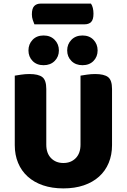

<svg xmlns="http://www.w3.org/2000/svg" viewBox="-20 -1028 704 1066"><path d="M171 -893Q167 -902 162 -917Q157 -932 157 -948Q157 -981 170 -994.5Q183 -1008 206 -1008H485Q492 -998 495.5 -983.5Q499 -969 499 -952Q499 -919 486 -906Q473 -893 450 -893ZM332 18Q269 18 219 1Q169 -16 134 -47.5Q99 -79 80.5 -123.5Q62 -168 62 -222V-608Q74 -610 97 -613.5Q120 -617 143 -617Q193 -617 215 -600Q237 -583 237 -534V-225Q237 -177 263.5 -150Q290 -123 332 -123Q374 -123 400.5 -150Q427 -177 427 -225V-608Q439 -610 462 -613.5Q485 -617 508 -617Q558 -617 580 -600Q602 -583 602 -534V-222Q602 -168 583.5 -123.5Q565 -79 530 -47.5Q495 -16 445 1Q395 18 332 18ZM307 -748Q307 -713 283.5 -689.5Q260 -666 222 -666Q184 -666 161 -689.5Q138 -713 138 -748Q138 -783 161 -807Q184 -831 222 -831Q260 -831 283.5 -807Q307 -783 307 -748ZM522 -748Q522 -713 499 -689.5Q476 -666 438 -666Q400 -666 376.5 -689.5Q353 -713 353 -748Q353 -783 376.5 -807Q400 -831 438 -831Q476 -831 499 -807Q522 -783 522 -748Z"/></svg>

Font: Baloo Thambi 2 ExtraBold
Style: Regular
Weight: 800
Designer: Aadarsh Rajan and Ek Type
Foundry: Ek Type
Version: Version 1.640;hotconv 1.0.111;makeotfexe 2.5.65597; ttfautoh